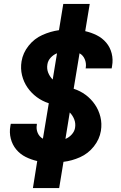

<svg xmlns="http://www.w3.org/2000/svg" viewBox="-20 -858 616 980"><path d="M148 102H282L304 -32Q347 -37 388.5 -55.5Q430 -74 459 -110.5Q488 -147 495 -190Q501 -227 492.5 -261.5Q484 -296 464.5 -324.5Q445 -353 417.5 -373.5Q390 -394 356 -405L386 -586Q404 -576 412.5 -556Q421 -536 418 -514L417 -509H550Q551 -515 552 -521Q558 -554 550 -585.5Q542 -617 522 -640.5Q502 -664 474 -678Q446 -692 415 -699L438 -838H303L281 -704Q238 -698 196.5 -679.5Q155 -661 126 -624.5Q97 -588 90 -545Q84 -508 92.5 -473.5Q101 -439 120.5 -411Q140 -383 167.5 -362.5Q195 -342 229 -331L199 -150Q181 -160 172.5 -179.5Q164 -199 168 -221V-226H35Q34 -220 33 -215Q27 -182 35 -150.5Q43 -119 63 -95Q83 -71 111 -57Q139 -43 170 -36ZM249 -452Q234 -467 226 -487Q218 -507 222 -530Q225 -549 239 -564Q253 -579 271 -586ZM314 -149 336 -284Q351 -269 359 -248.5Q367 -228 363 -205Q360 -187 346 -171.5Q332 -156 314 -149Z"/></svg>

Font: Iosevka Sparkle Heavy
Style: Italic
Weight: 900
Italic angle: -9°
Designer: Belleve Invis
Foundry: Belleve Invis
Version: Version 4.5.0; ttfautohint (v1.8.3)